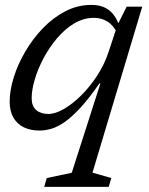

<svg xmlns="http://www.w3.org/2000/svg" viewBox="-20 -510 592 764"><path d="M265.5 177.5 379.5 -178H375.5Q334 -118 299.8 -81Q265.5 -44 237 -24.2Q208.5 -4.5 184 2.5Q159.5 9.5 137.5 9.5Q102 9.5 75.2 -3.2Q48.5 -16 33.5 -41.8Q18.5 -67.5 18.5 -105.5Q18.5 -150.5 34.8 -202.5Q51 -254.5 80.8 -305.2Q110.5 -356 151 -398Q191.5 -440 240.2 -465.2Q289 -490.5 343.5 -490.5Q387.5 -490.5 414.8 -468.8Q442 -447 454.5 -406.5L447 -377Q431.5 -409.5 407.5 -424.2Q383.5 -439 354 -439Q312.5 -439 275.2 -416.8Q238 -394.5 207 -357.8Q176 -321 153.2 -278.2Q130.5 -235.5 118.2 -193.5Q106 -151.5 106 -119Q106 -87.5 124.2 -72Q142.5 -56.5 172.5 -56.5Q199.5 -56.5 234 -76.2Q268.5 -96 303 -130.2Q337.5 -164.5 366.8 -209.2Q396 -254 412.5 -304.5L447 -409.5L484 -483.5H546L348 177L423 198.5L412.5 233.5H156L166 198.5Z"/></svg>

Font: Newsreader 10pt
Style: Italic
Weight: 400
Italic angle: -17°
Version: Version 1.003